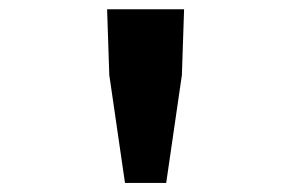

<svg xmlns="http://www.w3.org/2000/svg" viewBox="-20 -705 640 422"><path d="M254.7 -303 220.2 -540.3 215.4 -684.7H384.6L379.8 -540.3L345.3 -303Z"/></svg>

Font: Source Code Pro ExtraLight
Style: Regular
Weight: 200
Monospace: yes
Designer: Paul D. Hunt, Teo Tuominen
Foundry: Adobe
Version: Version 1.026;hotconv 1.1.0;makeotfexe 2.6.0